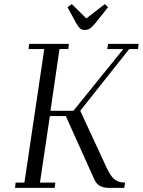

<svg xmlns="http://www.w3.org/2000/svg" viewBox="-20 -916 696 936"><path d="M53.2 0 56.2 -25.9H99.1L195.8 -676.8H119.1L122.1 -702.1H315.9L313 -676.8H270L226.1 -376H337.9L581.1 -676.8H502.9L506.8 -702.1H655.8L652.8 -676.8H609.9L371.1 -376L502.9 -91.8Q521.5 -53.2 541 -39.6Q560.5 -25.9 589.8 -25.9L585.9 0H513.2Q485.8 0 468.3 -9Q450.7 -18.1 439.9 -41L300.8 -350.1H223.1L174.8 -25.9H250L246.1 0ZM309.1 -880.9 330.1 -896 400.9 -826.2 491.2 -896 506.8 -880.9 443.8 -801.8Q428.7 -783.7 418 -776.9Q407.2 -770 393.1 -770Q379.4 -770 371.3 -776.6Q363.3 -783.2 352.1 -801.8Z"/></svg>

Font: Dehuti Alt
Style: Italic
Weight: 400
Version: Version 1.2